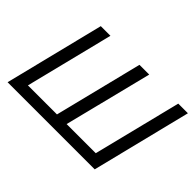

<svg xmlns="http://www.w3.org/2000/svg" viewBox="-128 -1004 1295 1295"><g transform="rotate(45 520.0 -356.0)"><path d="M32 0 209 -712H301L144 -82H421L578 -712H671L513 -82H791L948 -712H1040L863 0Z"/></g></svg>

Font: CST
Style: Italic
Weight: 400
Italic angle: -14°
Version: Version 1.00